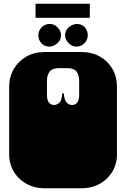

<svg xmlns="http://www.w3.org/2000/svg" viewBox="-20 -1000 674 1026"><path d="M218 6Q148 6 97.5 -33.5Q47 -73 33 -135Q32 -140 31 -146.5Q30 -153 29.5 -159.5Q29 -166 29 -170V-171Q29 -178 29 -179.5Q29 -181 29 -186.5Q29 -192 29 -209V-260Q29 -277 29 -281.5Q29 -286 29 -288Q29 -290 29 -296V-297Q29 -304 29 -305.5Q29 -307 29 -312.5Q29 -318 29 -334V-536Q29 -589 53.5 -631Q78 -673 121 -697.5Q164 -722 218 -722H416Q471 -722 513.5 -698Q556 -674 580.5 -632Q605 -590 605 -536V-334Q605 -318 605 -312.5Q605 -307 605 -305.5Q605 -304 605 -297V-296Q605 -290 605 -288Q605 -286 605 -281.5Q605 -277 605 -260V-209Q605 -193 605 -187.5Q605 -182 605 -180.5Q605 -179 605 -172V-171Q605 -165 604.5 -158Q604 -151 603 -145.5Q602 -140 601 -135Q587 -73 536.5 -33.5Q486 6 416 6ZM270 -439Q283 -439 296.5 -450.5Q310 -462 313 -501H321Q324 -462 337.5 -450.5Q351 -439 364 -439Q384 -439 393.5 -453Q403 -467 403 -492V-569Q403 -599 389 -617.5Q375 -636 337 -636H297Q260 -636 245.5 -617.5Q231 -599 231 -569V-492Q231 -467 240.5 -453Q250 -439 270 -439ZM388 -751Q364 -751 346 -770Q328 -789 328 -811Q328 -831 338.5 -844.5Q349 -858 363.5 -865Q378 -872 389 -872Q418 -872 433.5 -854Q449 -836 449 -811Q449 -787 431.5 -769Q414 -751 388 -751ZM245 -751Q217 -751 201 -769Q185 -787 185 -812Q185 -836 202.5 -854Q220 -872 246 -872Q270 -872 288 -853.5Q306 -835 306 -812Q306 -792 295.5 -778.5Q285 -765 270.5 -758Q256 -751 245 -751ZM170 -905V-980H460V-905Z"/></svg>

Font: Danfo
Style: Regular
Weight: 400
Designer: Seyi Olusanya, David Udoh, Eyiyemi Adegbite, Mirko Velimirović
Version: Version 1.000